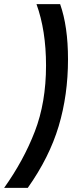

<svg xmlns="http://www.w3.org/2000/svg" viewBox="-73 -770 372 926"><path d="M61 136H-53Q41 4 95 -136Q149 -276 149 -454Q149 -623 103 -750H217Q255 -643 255 -484Q255 -312 210 -161.5Q165 -11 61 136Z"/></svg>

Font: Cabin
Style: Bold Italic
Weight: 700
Designer: Pablo Impallari
Foundry: Pablo Impallari. www.impallari.com Igino Marini. www.ikern.com
Version: Version 1.005